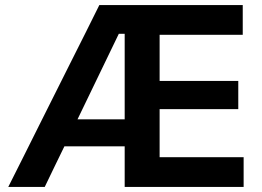

<svg xmlns="http://www.w3.org/2000/svg" viewBox="-20 -733 1028 753"><path d="M12.5 0Q41.5 -57.5 73.2 -120.8Q105 -184 133.5 -241.5L256.5 -487Q289 -551.5 315.8 -605Q342.5 -658.5 369.5 -713H932V-596.5H606V-415.5H914.5V-305H606V-116.5H935.5V0H469V-159H232.5Q213 -119 193.5 -78.8Q174 -38.5 155.5 0ZM446 -600.5 284 -265H469V-600.5Z"/></svg>

Font: Heraclito SemiBold
Style: Regular
Weight: 600
Designer: Kostas Bartsokas (font) & Cristiano Sobral (main changes)
Foundry: Kostas Bartsokas (font) & Cristiano Sobral (main changes)
Version: Version 1.00;July 8, 2020;FontCreator 13.0.0.2655 64-bit